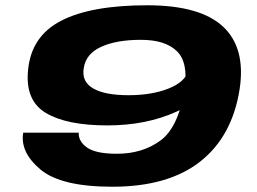

<svg xmlns="http://www.w3.org/2000/svg" viewBox="-20 -701 974 728"><path d="M406 7Q618 7 739.2 -88.5Q860.5 -184 888.5 -362.5Q912.5 -519 825.8 -600Q739 -681 538 -681Q326 -681 212.2 -622.5Q98.5 -564 86.5 -436Q74.5 -320.5 153.5 -273Q232.5 -225.5 387 -225.5Q535.5 -225.5 650.5 -278.2Q765.5 -331 781 -380.5L693.5 -432Q681 -389.5 617.8 -364.8Q554.5 -340 467 -340Q377.5 -340 333.2 -365.8Q289 -391.5 297.5 -442Q305 -496.5 363 -523.2Q421 -550 514.5 -550Q606.5 -550 650.5 -507.2Q694.5 -464.5 680 -363Q656.5 -218 588.2 -168Q520 -118 423.5 -118Q344 -118 310.5 -141.2Q277 -164.5 278.5 -198H68Q55.5 -124 133.2 -58.5Q211 7 406 7Z"/></svg>

Font: Anybody ExtraExpanded
Style: Bold Italic
Weight: 700
Width: 8
Italic angle: -10°
Version: Version 1.113;gftools[0.9.25]